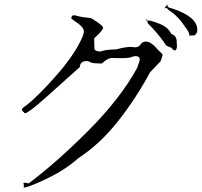

<svg xmlns="http://www.w3.org/2000/svg" viewBox="-20 -810 912 868"><path d="M87 38Q107 38 191 -2Q275 -42 334 -95Q430 -157 511.5 -259.5Q593 -362 659 -484L706 -533Q715 -558 715 -562Q715 -566 693 -586Q663 -622 640 -622Q629 -622 620 -615Q609 -596 591 -596L583 -597L571 -598Q547 -598 506 -587Q451 -585 434 -577Q407 -578 407 -591L406 -621V-637Q446 -673 446 -685Q446 -695 392 -728Q352 -732 332 -737Q321 -741 315 -741Q303 -741 303 -729H301Q301 -727 314 -717Q359 -689 359 -669Q359 -656 350 -637Q316 -561 233 -467Q150 -373 97 -332Q79 -321 79 -315Q79 -308 89 -302Q89 -298 93 -298Q107 -298 183.5 -366Q260 -434 341 -507Q342 -534 373 -534Q381 -534 389 -528.5Q397 -523 441 -523Q464 -546 484 -548L521 -547Q571 -547 579 -554Q588 -556 594 -556Q612 -556 612 -540Q612 -536 600 -503Q525 -366 383 -223Q241 -80 110 19Q98 16 91 16Q86 16 86 19V20Q88 24 88 30ZM770 -582Q780 -582 780 -605Q780 -610 779 -614V-620Q779 -649 754 -657Q741 -686 702.5 -702Q664 -718 644 -718H639Q639 -723 641 -723Q642 -723 644.5 -720.5Q647 -718 647 -706Q694 -660 732 -604Q750 -595 753 -595H754Q764 -582 770 -582ZM835 -649 857 -650H858Q863 -650 871 -665L872 -675Q872 -735 757 -772Q738 -776 737 -783V-790L736 -789Q724 -775 724 -772L731 -774Q736 -774 742 -765Q786 -737 817 -688Q836 -664 836 -653Z"/></svg>

Font: Xiaobo Songti 小帛宋体
Style: Regular
Weight: 400
Version: Version 1.501;March 17, 2024;FontCreator 14.0.0.2814 64-bit